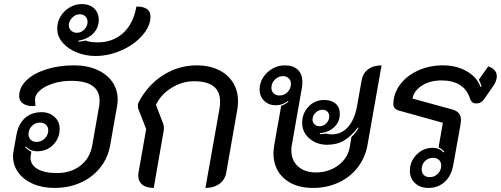

<svg xmlns="http://www.w3.org/2000/svg" viewBox="-20 -914 2460 943"><path d="M44 -147Q44 -160 47 -175L61 -253Q71 -306 103 -334.5Q135 -363 185 -363Q222 -363 247.5 -340Q273 -317 273 -282Q273 -235 241.5 -203Q210 -171 163 -171Q146 -171 131 -177.5Q116 -184 108 -195L104 -191Q118 -176 134 -169L131 -150Q130 -146 130 -139Q130 -104 164.5 -84Q199 -64 260 -64Q328 -64 375 -100.5Q422 -137 433 -200L467 -393Q469 -402 469 -420Q469 -468 434 -492.5Q399 -517 330 -517Q282 -517 241 -504Q200 -491 176 -470Q152 -449 152 -424Q152 -415 154 -394Q149 -393 140 -393Q110 -393 92 -406.5Q74 -420 74 -442Q74 -484 109 -518.5Q144 -553 206 -573Q268 -593 344 -593Q408 -593 456.5 -571.5Q505 -550 531.5 -512Q558 -474 558 -425Q558 -410 555 -393L521 -200Q510 -138 472 -90.5Q434 -43 376 -17Q318 9 248 9Q188 9 142 -11Q96 -31 70 -66.5Q44 -102 44 -147ZM217 -274Q217 -291 205.5 -301.5Q194 -312 176 -312Q153 -312 136.5 -295Q120 -278 120 -255Q120 -238 131 -227.5Q142 -217 159 -217Q183 -217 200 -234Q217 -251 217 -274Z M261 -774Q261 -806 277.5 -833.5Q294 -861 322 -877.5Q350 -894 382 -894Q420 -894 442.5 -872.5Q465 -851 465 -817Q465 -777 438 -749.5Q411 -722 365 -714V-709Q371 -710 380.5 -711Q390 -712 400 -715Q421 -706 461 -706Q534 -706 584.5 -751.5Q635 -797 650 -882Q719 -882 719 -833Q719 -786 679.5 -740.5Q640 -695 577 -667Q514 -639 448 -639Q402 -639 358.5 -656Q315 -673 288 -704Q261 -735 261 -774ZM410 -807Q410 -823 399.5 -833.5Q389 -844 372 -844Q351 -844 334.5 -827Q318 -810 318 -790Q318 -774 329.5 -763.5Q341 -753 358 -753Q378 -753 394 -769Q410 -785 410 -807Z M659 -51Q659 -60 660 -65L698 -280L659 -380Q657 -385 657 -394Q657 -405 661 -412Q706 -497 781.5 -545Q857 -593 947 -593Q1007 -593 1053 -571Q1099 -549 1124 -509Q1149 -469 1149 -417Q1149 -399 1146 -379L1091 -65Q1085 -31 1057.5 -11Q1030 9 989 9L1058 -380Q1061 -398 1061 -415Q1061 -515 933 -515Q875 -515 822.5 -482.5Q770 -450 746 -399L782 -305Q785 -298 785 -285Q785 -276 784 -272L735 9Q699 9 679 -7Q659 -23 659 -51Z M1323 -162Q1323 -174 1327 -202L1361 -394Q1384 -403 1397 -415L1394 -418Q1368 -397 1334 -397Q1300 -397 1277.5 -419Q1255 -441 1255 -475Q1255 -506 1272 -533Q1289 -560 1317.5 -576.5Q1346 -593 1379 -593Q1420 -593 1442.5 -571.5Q1465 -550 1465 -511Q1465 -493 1463 -484L1413 -200Q1411 -191 1411 -174Q1411 -126 1444 -96.5Q1477 -67 1532 -67Q1595 -67 1642 -102.5Q1689 -138 1698 -193L1706 -241Q1726 -260 1741 -285L1738 -288Q1705 -245 1670 -224Q1635 -203 1587 -203Q1535 -203 1499.5 -234Q1464 -265 1464 -310Q1464 -357 1495 -390Q1526 -423 1572 -423Q1608 -423 1628.5 -405Q1649 -387 1649 -355Q1649 -316 1622 -290Q1595 -264 1551 -260V-255Q1566 -255 1581 -258Q1598 -254 1609 -254Q1657 -254 1689.5 -290.5Q1722 -327 1734 -395L1756 -519Q1762 -554 1788 -573.5Q1814 -593 1854 -593L1785 -202Q1774 -140 1737 -92Q1700 -44 1643 -17.5Q1586 9 1518 9Q1428 9 1375.5 -37.5Q1323 -84 1323 -162ZM1409 -502Q1409 -519 1398 -529.5Q1387 -540 1370 -540Q1347 -540 1330 -523Q1313 -506 1313 -483Q1313 -466 1324 -455.5Q1335 -445 1353 -445Q1376 -445 1392.5 -462Q1409 -479 1409 -502ZM1597 -342Q1597 -357 1588 -366Q1579 -375 1564 -375Q1545 -375 1530 -360.5Q1515 -346 1515 -327Q1515 -313 1524.5 -303.5Q1534 -294 1550 -294Q1569 -294 1583 -308.5Q1597 -323 1597 -342Z M2155 -311 1939 -371Q1912 -379 1912 -402Q1912 -454 1944.5 -498Q1977 -542 2033 -567.5Q2089 -593 2155 -593Q2222 -593 2272.5 -564Q2323 -535 2340 -487L2345 -489Q2342 -502 2332 -523L2378 -588Q2399 -581 2409.5 -568.5Q2420 -556 2420 -539Q2420 -517 2404 -494L2360 -430Q2344 -406 2319 -406Q2307 -406 2299.5 -412Q2292 -418 2288 -432Q2258 -519 2148 -519Q2093 -519 2053 -494Q2013 -469 2006 -430L2199 -377Q2222 -371 2233 -358.5Q2244 -346 2244 -325Q2244 -319 2242 -303L2206 -103Q2197 -51 2164.5 -21Q2132 9 2084 9Q2044 9 2018.5 -14.5Q1993 -38 1993 -75Q1993 -121 2026 -154.5Q2059 -188 2105 -188Q2121 -188 2135.5 -182Q2150 -176 2158 -165L2162 -169Q2150 -183 2134 -190ZM2147 -101Q2147 -118 2136 -128.5Q2125 -139 2108 -139Q2084 -139 2067.5 -123Q2051 -107 2051 -82Q2051 -65 2061.5 -54.5Q2072 -44 2091 -44Q2114 -44 2130.5 -61Q2147 -78 2147 -101Z"/></svg>

Font: K2D
Style: Italic
Weight: 400
Italic angle: -10°
Designer: Katatrad Aksorn Co.,Ltd.
Foundry: Cadson Demak Co.,Ltd.
Version: Version 1.000; ttfautohint (v1.6)